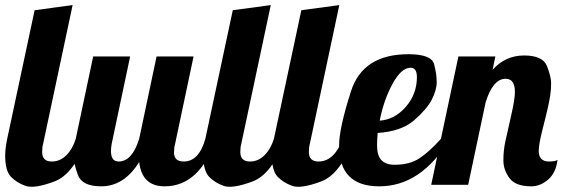

<svg xmlns="http://www.w3.org/2000/svg" viewBox="-28 -720 2192 748"><path d="M136.2 -127Q136.7 -90.8 173.8 -90.8Q206.1 -90.8 230.5 -115.2Q254.9 -139.6 267.1 -179.2H309.1Q260.7 -41.5 183.1 -12.7Q105.5 16.1 71.5 4.2Q37.6 -7.8 14.9 -31Q-7.8 -54.2 -7.8 -113.8Q-7.8 -141.1 0 -179.2L106.9 -680.2L254.9 -700.2L140.1 -160.2Q136.2 -147 136.2 -127Z M688 -90.8Q747.1 -90.8 772 -179.2H814Q749.5 5.9 613.3 5.9Q524.9 5.9 514.2 -88.9Q455.6 5.9 366.2 5.9Q292 5.9 275.6 -38.1Q259.3 -82 259.3 -111.3Q259.3 -140.6 267.1 -179.2L335 -500H479L407.2 -160.2Q404.3 -144.5 404.3 -131.8Q404.3 -90.8 434.1 -90.8Q486.8 -90.8 514.2 -179.2L582 -500H726.1L654.3 -160.2Q649.9 -145 649.9 -126Q649.9 -90.8 688 -90.8Z M908.2 -127Q908.7 -90.8 945.8 -90.8Q978 -90.8 1002.4 -115.2Q1026.9 -139.6 1039.1 -179.2H1081.1Q1032.7 -41.5 955.1 -12.7Q877.4 16.1 843.5 4.2Q809.6 -7.8 786.9 -31Q764.2 -54.2 764.2 -113.8Q764.2 -141.1 772 -179.2L878.9 -680.2L1026.9 -700.2L912.1 -160.2Q908.2 -147 908.2 -127Z M1175.3 -127Q1175.8 -90.8 1212.9 -90.8Q1245.1 -90.8 1269.5 -115.2Q1293.9 -139.6 1306.2 -179.2H1348.1Q1299.8 -41.5 1222.2 -12.7Q1144.5 16.1 1110.6 4.2Q1076.7 -7.8 1054 -31Q1031.2 -54.2 1031.2 -113.8Q1031.2 -141.1 1039.1 -179.2L1146 -680.2L1293.9 -700.2L1179.2 -160.2Q1175.3 -147 1175.3 -127Z M1596.2 -419.9Q1596.2 -456.1 1571.3 -456.1Q1535.6 -456.1 1501.5 -393.8Q1467.3 -331.5 1451.2 -250Q1509.3 -253.9 1552.7 -303.5Q1596.2 -353 1596.2 -419.9ZM1293 -152.8Q1293 -220.2 1339.4 -364.5Q1385.7 -508.8 1563 -508.8Q1652.8 -508.8 1663.1 -470.2Q1673.3 -431.6 1673.3 -400.4Q1673.3 -369.1 1654.3 -332Q1635.3 -294.9 1585.4 -251.5Q1535.6 -208 1443.4 -202.1Q1440.9 -173.8 1440.9 -155.3Q1440.9 -113.3 1458.3 -95.7Q1475.6 -78.1 1509.3 -78.1Q1567.4 -78.1 1605.2 -102.8Q1643.1 -127.4 1689.9 -179.2H1724.1Q1613.8 5.9 1449.2 5.9Q1293 5.9 1293 -152.8Z M1891.1 -448.2Q1940.9 -503.9 2013.7 -503.9Q2086.9 -503.9 2103 -462.4Q2119.1 -420.9 2119.1 -396Q2119.1 -371.1 2115.5 -347.9Q2111.8 -324.7 2106.4 -300.5Q2101.1 -276.4 2085.9 -217Q2070.8 -157.7 2070.8 -132.8Q2070.8 -90.8 2110.8 -90.8Q2135.7 -90.8 2144 -97.2Q2137.7 -46.4 2107.4 -20.3Q2077.1 5.9 2041.5 5.9Q1980.5 5.9 1956.8 -26.1Q1933.1 -58.1 1933.1 -95.2Q1933.1 -132.3 1940.2 -166.3Q1947.3 -200.2 1962.6 -266.4Q1978 -332.5 1978 -361.8Q1978 -413.1 1941.9 -413.1Q1892.1 -413.1 1863.8 -320.8L1795.9 0H1651.9L1757.8 -500H1901.9Z"/></svg>

Font: Lobster-Regular
Style: Regular
Weight: 400
Designer: Pablo Impallari
Foundry: Pablo Impallari
Version: Version 1.007; ttfautohint (v1.1) -l 8 -r 50 -G 50 -x 14 -D 